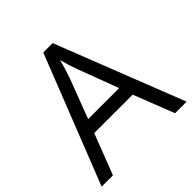

<svg xmlns="http://www.w3.org/2000/svg" viewBox="-189 -864 1011 1011"><g transform="rotate(-45 316.5 -358.5)"><path d="M546.9 0 458 -227.1H171.9L84 0H0L282.2 -716.8H352.1L632.8 0ZM432.1 -301.8 349.1 -522.9Q333 -564.9 315.9 -626Q305.2 -579.1 285.2 -522.9L201.2 -301.8Z"/></g></svg>

Font: f08745844
Style: Regular
Weight: 400
Foundry: Ascender Corporation
Version: Version 1.10